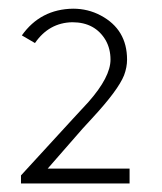

<svg xmlns="http://www.w3.org/2000/svg" viewBox="-20 -686 374 442"><path d="M278.3 -263.7V-297.9H89.8L169.9 -389.6Q177.7 -398.4 192.4 -414.1Q252 -478.5 265.6 -512.7Q272.5 -531.2 272.5 -548.8Q272.5 -618.2 211.9 -650.4Q182.6 -666 148.4 -666Q73.2 -665 30.3 -604.5L60.5 -586.9Q92.8 -633.8 146.5 -634.8Q199.2 -634.8 223.6 -592.8Q234.4 -573.2 234.4 -548.8Q234.4 -508.8 183.6 -451.2Q175.8 -442.4 148.4 -413.1L28.3 -282.2V-263.7Z"/></svg>

Font: Yaldevi Colombo ExtraLight
Style: Regular
Weight: 275
Designer: Sol Matas, Denzil Rajitha, Kosala Senevirathne and Pathum Egodawatta
Foundry: Mooniak
Version: Version 1.020 ; ttfautohint (v1.6)